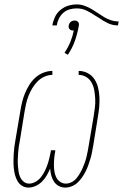

<svg xmlns="http://www.w3.org/2000/svg" viewBox="-20 -841 557 869"><path d="M109 8Q93 8 80 0Q67 -8 59.5 -21Q52 -34 48 -49Q44 -64 42.5 -79.5Q41 -95 41 -111Q41 -127 42 -143.5Q43 -160 45 -176Q47 -192 50 -208L72 -338Q75 -358 80 -378.5Q85 -399 93 -418.5Q101 -438 112.5 -456.5Q124 -475 140 -489.5Q156 -504 176.5 -512Q197 -520 217 -520V-502Q199 -502 181 -494Q163 -486 149.5 -472Q136 -458 126 -441.5Q116 -425 109 -407Q102 -389 98 -371Q94 -353 91 -335L70 -205Q67 -191 65 -177Q63 -163 62 -148.5Q61 -134 60.5 -120Q60 -106 61 -92Q62 -78 64 -64.5Q66 -51 71.5 -39Q77 -27 87.5 -18.5Q98 -10 112 -10Q127 -10 141.5 -18.5Q156 -27 166 -40Q176 -53 183 -67.5Q190 -82 195 -96.5Q200 -111 203.5 -126Q207 -141 210 -156V-161H230V-156Q227 -141 225.5 -126Q224 -111 224 -96Q224 -81 226 -66.5Q228 -52 234 -39.5Q240 -27 251.5 -18.5Q263 -10 278 -10Q291 -10 304 -16.5Q317 -23 326 -34Q335 -45 342 -57Q349 -69 354.5 -81.5Q360 -94 364.5 -107Q369 -120 372 -133Q375 -146 377.5 -159Q380 -172 382 -185L404 -315Q407 -334 409.5 -354Q412 -374 411 -393Q410 -412 407 -430.5Q404 -449 395.5 -465.5Q387 -482 371 -492Q355 -502 336 -502V-520Q358 -520 377 -510Q396 -500 407.5 -482.5Q419 -465 424 -444Q429 -423 430 -401Q431 -379 429 -356.5Q427 -334 423 -312L402 -182Q399 -167 396.5 -152.5Q394 -138 389.5 -123.5Q385 -109 380 -94.5Q375 -80 368 -66Q361 -52 352 -39Q343 -26 331.5 -15Q320 -4 305 2Q290 8 275 8Q259 8 245.5 0.5Q232 -7 224 -19.5Q216 -32 212 -47Q208 -62 207 -78Q200 -62 191.5 -47Q183 -32 170.5 -19.5Q158 -7 141.5 0.5Q125 8 109 8ZM237 -726H217Q220 -745 228.5 -763.5Q237 -782 253 -795.5Q269 -809 288.5 -815Q308 -821 327 -821Q345 -821 362 -815Q379 -809 393.5 -800.5Q408 -792 422 -782.5Q436 -773 450.5 -764Q465 -755 482 -749.5Q499 -744 517 -744L514 -726Q489 -726 467.5 -736.5Q446 -747 428 -760L413 -769Q394 -782 373 -792.5Q352 -803 327 -803Q311 -803 295 -798.5Q279 -794 266.5 -783Q254 -772 246.5 -756.5Q239 -741 237 -726ZM287 -593 272 -602Q288 -626 298.5 -651.5Q309 -677 314 -703H310Q305 -703 301.5 -704.5Q298 -706 295 -709Q292 -712 291 -716.5Q290 -721 291 -726Q292 -730 294 -734.5Q296 -739 300 -742Q304 -745 308.5 -746.5Q313 -748 318 -748Q323 -748 326.5 -746.5Q330 -745 333 -742Q336 -739 337 -734.5Q338 -730 337 -726Q331 -691 319.5 -657.5Q308 -624 287 -593Z"/></svg>

Font: Iosevka SS18 Thin
Style: Italic
Weight: 100
Italic angle: -9°
Monospace: yes
Designer: Belleve Invis
Foundry: Belleve Invis
Version: Version 25.1.1; ttfautohint (v1.8.4)